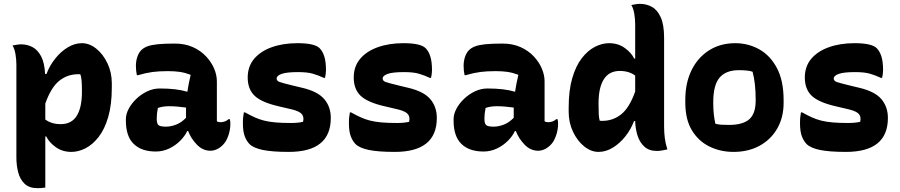

<svg xmlns="http://www.w3.org/2000/svg" viewBox="-20 -776 4670 996"><path d="M45 -540Q56 -542 67.5 -544Q79 -546 90 -546Q121 -546 148 -532Q175 -518 193 -484.5Q211 -451 214 -392H221Q237 -435 266 -471.5Q295 -508 331 -530Q367 -552 405 -552Q444 -552 479.5 -523.5Q515 -495 537.5 -447.5Q560 -400 560 -344V-322Q560 -233 541.5 -169.5Q523 -106 492 -66Q461 -26 424 -7Q387 12 350 12Q304 12 269.5 -12.5Q235 -37 220 -68H215V197Q202 199 193 199.5Q184 200 173 200Q132 200 108 177.5Q84 155 74.5 118.5Q65 82 65 42V-441Q65 -466 60.5 -494Q56 -522 45 -540ZM386 -391Q330 -391 287.5 -357Q245 -323 215 -239V-156Q247 -132 295 -132Q351 -132 378 -175Q405 -218 405 -299V-310Q405 -370 397 -390Q394 -391 391 -391Q388 -391 386 -391Z M1105 -354V-147Q1112 -142 1124 -142Q1134 -142 1145 -145.5Q1156 -149 1166 -158H1172Q1174 -151 1174.5 -146Q1175 -141 1175 -133Q1175 -103 1164.5 -72.5Q1154 -42 1137 -25Q1120 -8 1103.5 -1Q1087 6 1072 6Q1032 6 1001.5 -25.5Q971 -57 956 -96H951Q939 -70 914.5 -45.5Q890 -21 857.5 -5.5Q825 10 788 10Q714 10 673.5 -29.5Q633 -69 633 -150V-158Q633 -184 647.5 -211.5Q662 -239 687 -263Q712 -287 743.5 -302Q775 -317 809 -317Q896 -317 952 -300Q957 -336 969 -388Q940 -399 913 -403Q886 -407 851 -407Q805 -407 771 -402.5Q737 -398 696 -386H690Q685 -408 685 -435Q685 -458 692 -480Q699 -502 713 -516Q725 -528 744.5 -535.5Q764 -543 798 -546.5Q832 -550 887 -550Q939 -550 979.5 -532Q1020 -514 1048 -484.5Q1076 -455 1090.5 -421Q1105 -387 1105 -354ZM793 -159Q793 -135 802 -127Q811 -119 841 -119Q866 -119 893.5 -129.5Q921 -140 945 -165V-218Q896 -225 856 -225Q825 -225 799 -216Q793 -186 793 -161Z M1490 -138Q1525 -138 1552 -144Q1558 -167 1547 -182.5Q1536 -198 1496 -208L1424 -225Q1337 -245 1301 -279Q1265 -313 1265 -374Q1265 -431 1298 -470.5Q1331 -510 1389.5 -531Q1448 -552 1523 -552Q1612 -552 1638 -526Q1654 -510 1662.5 -482.5Q1671 -455 1671 -411Q1671 -401 1669.5 -391.5Q1668 -382 1666 -372H1660Q1630 -386 1601.5 -394Q1573 -402 1526 -402Q1466 -402 1440.5 -392.5Q1415 -383 1415 -369Q1415 -356 1431 -350.5Q1447 -345 1496 -333L1546 -321Q1628 -302 1662 -262Q1696 -222 1696 -164Q1696 12 1478 12Q1393 12 1344 2Q1295 -8 1274 -29Q1260 -43 1250 -68Q1240 -93 1240 -139Q1240 -156 1241.5 -169Q1243 -182 1245 -193H1251Q1278 -178 1301 -167.5Q1324 -157 1349.5 -150.5Q1375 -144 1408.5 -141Q1442 -138 1490 -138Z M2040 -138Q2075 -138 2102 -144Q2108 -167 2097 -182.5Q2086 -198 2046 -208L1974 -225Q1887 -245 1851 -279Q1815 -313 1815 -374Q1815 -431 1848 -470.5Q1881 -510 1939.5 -531Q1998 -552 2073 -552Q2162 -552 2188 -526Q2204 -510 2212.5 -482.5Q2221 -455 2221 -411Q2221 -401 2219.5 -391.5Q2218 -382 2216 -372H2210Q2180 -386 2151.5 -394Q2123 -402 2076 -402Q2016 -402 1990.5 -392.5Q1965 -383 1965 -369Q1965 -356 1981 -350.5Q1997 -345 2046 -333L2096 -321Q2178 -302 2212 -262Q2246 -222 2246 -164Q2246 12 2028 12Q1943 12 1894 2Q1845 -8 1824 -29Q1810 -43 1800 -68Q1790 -93 1790 -139Q1790 -156 1791.5 -169Q1793 -182 1795 -193H1801Q1828 -178 1851 -167.5Q1874 -157 1899.5 -150.5Q1925 -144 1958.5 -141Q1992 -138 2040 -138Z M2805 -354V-147Q2812 -142 2824 -142Q2834 -142 2845 -145.5Q2856 -149 2866 -158H2872Q2874 -151 2874.5 -146Q2875 -141 2875 -133Q2875 -103 2864.5 -72.5Q2854 -42 2837 -25Q2820 -8 2803.5 -1Q2787 6 2772 6Q2732 6 2701.5 -25.5Q2671 -57 2656 -96H2651Q2639 -70 2614.5 -45.5Q2590 -21 2557.5 -5.5Q2525 10 2488 10Q2414 10 2373.5 -29.5Q2333 -69 2333 -150V-158Q2333 -184 2347.5 -211.5Q2362 -239 2387 -263Q2412 -287 2443.5 -302Q2475 -317 2509 -317Q2596 -317 2652 -300Q2657 -336 2669 -388Q2640 -399 2613 -403Q2586 -407 2551 -407Q2505 -407 2471 -402.5Q2437 -398 2396 -386H2390Q2385 -408 2385 -435Q2385 -458 2392 -480Q2399 -502 2413 -516Q2425 -528 2444.5 -535.5Q2464 -543 2498 -546.5Q2532 -550 2587 -550Q2639 -550 2679.5 -532Q2720 -514 2748 -484.5Q2776 -455 2790.5 -421Q2805 -387 2805 -354ZM2493 -159Q2493 -135 2502 -127Q2511 -119 2541 -119Q2566 -119 2593.5 -129.5Q2621 -140 2645 -165V-218Q2596 -225 2556 -225Q2525 -225 2499 -216Q2493 -186 2493 -161Z M3140 -552Q3186 -552 3220.5 -527.5Q3255 -503 3270 -472H3275V-651Q3275 -676 3270.5 -704Q3266 -732 3255 -750Q3266 -752 3277.5 -754Q3289 -756 3300 -756Q3333 -756 3361.5 -740.5Q3390 -725 3407.5 -686.5Q3425 -648 3425 -579V-120Q3425 -90 3428.5 -61Q3432 -32 3442 -1Q3427 2 3414.5 4.5Q3402 7 3387 7Q3347 7 3322.5 -15.5Q3298 -38 3287 -73.5Q3276 -109 3275 -148H3269Q3253 -105 3224 -68.5Q3195 -32 3159 -10Q3123 12 3085 12Q3046 12 3010.5 -16.5Q2975 -45 2952.5 -92.5Q2930 -140 2930 -196V-218Q2930 -307 2948.5 -370.5Q2967 -434 2998 -474Q3029 -514 3066 -533Q3103 -552 3140 -552ZM3091 -150Q3095 -149 3098 -149Q3101 -149 3104 -149Q3160 -149 3202.5 -183Q3245 -217 3275 -301V-384Q3243 -408 3195 -408Q3140 -408 3112.5 -365Q3085 -322 3085 -241V-230Q3085 -201 3086 -182.5Q3087 -164 3091 -150Z M3794 -552Q3861 -552 3918 -520.5Q3975 -489 4010 -423.5Q4045 -358 4045 -256V-242Q4045 -167 4012 -109.5Q3979 -52 3920.5 -20Q3862 12 3785 12Q3718 12 3661 -15.5Q3604 -43 3569.5 -99.5Q3535 -156 3535 -244V-258Q3535 -346 3567.5 -412Q3600 -478 3658.5 -515Q3717 -552 3794 -552ZM3813 -412Q3746 -412 3713 -373.5Q3680 -335 3680 -246V-239Q3680 -208 3683 -182Q3686 -156 3691 -134Q3706 -130 3722 -129Q3738 -128 3762 -128Q3833 -128 3866.5 -157Q3900 -186 3900 -254V-261Q3900 -344 3884 -404Q3861 -412 3813 -412Z M4380 -138Q4415 -138 4442 -144Q4448 -167 4437 -182.5Q4426 -198 4386 -208L4314 -225Q4227 -245 4191 -279Q4155 -313 4155 -374Q4155 -431 4188 -470.5Q4221 -510 4279.5 -531Q4338 -552 4413 -552Q4502 -552 4528 -526Q4544 -510 4552.5 -482.5Q4561 -455 4561 -411Q4561 -401 4559.5 -391.5Q4558 -382 4556 -372H4550Q4520 -386 4491.5 -394Q4463 -402 4416 -402Q4356 -402 4330.5 -392.5Q4305 -383 4305 -369Q4305 -356 4321 -350.5Q4337 -345 4386 -333L4436 -321Q4518 -302 4552 -262Q4586 -222 4586 -164Q4586 12 4368 12Q4283 12 4234 2Q4185 -8 4164 -29Q4150 -43 4140 -68Q4130 -93 4130 -139Q4130 -156 4131.5 -169Q4133 -182 4135 -193H4141Q4168 -178 4191 -167.5Q4214 -157 4239.5 -150.5Q4265 -144 4298.5 -141Q4332 -138 4380 -138Z"/></svg>

Font: Recursive Sn Csl St XBd
Style: Regular
Weight: 800
Version: Version 1.085;hotconv 1.1.0;makeotfexe 2.6.0; ttfautohint (v